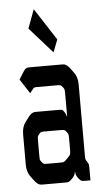

<svg xmlns="http://www.w3.org/2000/svg" viewBox="-52 -742 401 776"><g transform="rotate(-5 148.5 -354.5)"><path d="M224.6 -38.1H222.7Q222.7 -26.4 210 -13.7Q199.2 -2.9 195.3 -1.5Q191.4 0 180.7 0H85Q70.3 0 56.6 -18.6L42 -38.1Q28.3 -56.6 28.3 -85.9V-209Q28.3 -238.3 42 -256.8L56.6 -276.4Q70.3 -294.9 85 -294.9H180.7Q191.4 -294.9 194.3 -293.5Q197.3 -292 202.1 -285.2Q209 -275.4 210 -266.6H211.9V-355.5Q211.9 -370.1 210.9 -374.5Q210 -378.9 204.6 -385.3Q199.2 -391.6 196.3 -393.1Q193.4 -394.5 182.6 -394.5H96.7Q89.8 -394.5 85.9 -390.6Q78.1 -380.9 71.3 -372.1L33.2 -430.7L45.9 -451.2Q55.7 -466.8 58.6 -469.7Q64.5 -476.6 76.2 -476.6H212.9Q227.5 -476.6 241.2 -458L254.9 -439.5Q269.5 -419.9 269.5 -391.6V-105.5Q269.5 -90.8 270.5 -86.9Q271.5 -83 276.4 -76.2Q281.2 -69.3 282.2 -64.9Q283.2 -60.5 283.2 -46.9V0H259.8Q249 0 245.1 -2.4Q241.2 -4.9 234.4 -13.7Q224.6 -26.4 224.6 -38.1ZM85.9 -173.8V-121.1Q85.9 -106.4 86.4 -102.5Q86.9 -98.6 92.3 -91.8Q97.7 -85 100.6 -83.5Q103.5 -82 114.3 -82H168.9Q179.7 -82 183.6 -84Q187.5 -85.9 197.8 -96.7Q208 -107.4 210 -111.8Q211.9 -116.2 211.9 -130.9V-173.8Q211.9 -188.5 210.9 -192.4Q210 -196.3 204.6 -203.1Q199.2 -210 196.3 -211.4Q193.4 -212.9 182.6 -212.9H114.3Q103.5 -212.9 100.6 -211.4Q97.7 -210 92.3 -203.1Q86.9 -196.3 86.4 -192.4Q85.9 -188.5 85.9 -173.8ZM86.9 -632.8 115.2 -709 199.2 -579.1 179.7 -528.3Z"/></g></svg>

Font: Vancouver Drive
Style: Regular
Weight: 400
Designer: Valery Zaveryaev
Foundry: Cyreal (www.cyreal.org)
Version: Version 1.06